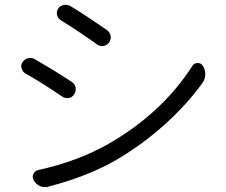

<svg xmlns="http://www.w3.org/2000/svg" viewBox="-20 -771 952 808"><path d="M236.3 -685.5Q223.6 -693.4 220.2 -707.5Q216.8 -721.7 224.6 -734.4Q233.4 -747.1 248 -750Q252 -751 256.8 -751Q266.6 -751 275.4 -746.1Q345.7 -703.1 429.7 -644.5Q442.4 -635.7 445.3 -620.6Q448.2 -605.5 439.5 -592.8Q430.7 -580.1 415.5 -577.6Q400.4 -575.2 388.7 -584Q313.5 -637.7 236.3 -685.5ZM182.6 14.6Q175.8 16.6 168.9 16.6Q158.2 16.6 147.5 11.7Q130.9 3.9 122.1 -11.7Q114.3 -25.4 120.6 -39.1Q127 -52.7 141.6 -55.7Q306.6 -91.8 435.5 -165Q661.1 -293.9 790 -494.1Q797.9 -505.9 812 -505.9Q826.2 -505.9 834 -493.2Q843.8 -477.5 843.8 -459Q843.8 -438.5 832 -421.9Q766.6 -331.1 673.8 -247.6Q581.1 -164.1 473.6 -100.6Q352.5 -29.3 182.6 14.6ZM86.9 -461.9Q74.2 -468.8 71.3 -483.4Q69.3 -487.3 69.3 -491.2Q69.3 -501 75.2 -509.8Q84 -522.5 98.6 -526.4Q103.5 -527.3 108.4 -527.3Q118.2 -527.3 127 -521.5Q216.8 -469.7 281.2 -426.8Q294.9 -418.9 297.9 -403.3Q298.8 -399.4 298.8 -394.5Q298.8 -383.8 292 -374Q284.2 -361.3 269.5 -358.4Q265.6 -358.4 261.7 -358.4Q251 -358.4 242.2 -364.3Q161.1 -419.9 86.9 -461.9Z"/></svg>

Font: Gen Jyuu Gothic P Normal
Style: Regular
Weight: 300
Designer: [Source Han Sans]
Ryoko NISHIZUKA  (kana & ideographs); Paul D. Hunt (Latin, Greek & Cyrillic); Wenlong ZHANG  (bopomofo
Version: Version 1.002.20150607